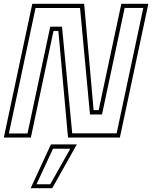

<svg xmlns="http://www.w3.org/2000/svg" viewBox="-32 -720 796 1005"><path d="M14.5 -21.5H112L231 -580.5H292.5L346 -22H578.5L718 -678.5H620.5L502 -121H439L387 -678H154ZM-12 0 137 -700H408.5L458 -143.5H484.5L603 -700H744.5L595.5 0H324L273.5 -558H248L129.5 0ZM128.5 265 234.5 36H370L241.5 265ZM159 244.5H231L336 58.5H245.5Z"/></svg>

Font: Tourney Thin ExtraLight
Style: Italic
Weight: 250
Italic angle: -12°
Version: Version 1.015